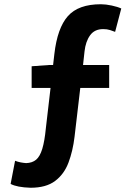

<svg xmlns="http://www.w3.org/2000/svg" viewBox="-20 -774 630 904"><path d="M129 -360V-462L211 -468H230L236 -520Q250 -642 299.5 -698Q349 -754 455 -754Q478 -754 506 -748Q534 -742 551 -734L522 -624Q512 -628 498 -632.5Q484 -637 466 -637Q425 -637 404 -607.5Q383 -578 378 -532L371 -468H494V-360H358L331 -130Q323 -63 302.5 -8.5Q282 46 239.5 78Q197 110 124 110Q60 108 30 92L51 -17Q64 -12 77 -9.5Q90 -7 103 -6Q132 -7 150 -22Q168 -37 179 -73Q190 -109 196 -171L218 -360Z"/></svg>

Font: Source Han Sans TC
Style: Bold
Weight: 700
Designer: Ryoko NISHIZUKA Ë•øÂ°öÊ∂ºÂ≠ê (kana, bopomofo & ideographs); Paul D. Hunt (Latin, Greek & Cyrillic); Sandoll Communicatio
Foundry: Adobe
Version: Version 2.004;hotconv 1.0.118;makeotfexe 2.5.65603